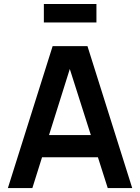

<svg xmlns="http://www.w3.org/2000/svg" viewBox="-20 -954 711 974"><path d="M144.2 0H20L247 -720H423.7L650.7 0H526.5L320.7 -646H347.3ZM524.7 -156.2H146.7V-268.7H524.7ZM469.2 -840H202.5V-933.7H469.2Z"/></svg>

Font: Manrope Variable Light
Style: Regular
Weight: 200
Designer: Mikhail Sharanda
Foundry: Mikhail Sharanda
Version: Version 4.505